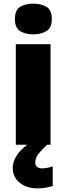

<svg xmlns="http://www.w3.org/2000/svg" viewBox="-20 -796 365 1056"><path d="M163 -776Q204 -776 234.5 -759Q265 -742 265 -691Q265 -642 234.5 -624.5Q204 -607 163 -607Q121 -607 91.5 -624.5Q62 -642 62 -691Q62 -742 91.5 -759Q121 -776 163 -776ZM258 -553V0H67V-553ZM174 97Q174 115 184.5 122.5Q195 130 212 130Q225 130 242.5 126.5Q260 123 270 119V227Q254 232 233 236Q212 240 185 240Q128 240 89 209.5Q50 179 50 127Q50 93 73.5 56.5Q97 20 164 -25L239 0Q205 32 189.5 53Q174 74 174 97Z"/></svg>

Font: Noto Sans Oriya Blk
Style: Regular
Weight: 900
Designer: Amélie Bonet and Sol Matas
Foundry: Google LLC
Version: Version 2.006; ttfautohint (v1.8.4.7-5d5b)